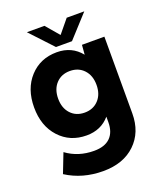

<svg xmlns="http://www.w3.org/2000/svg" viewBox="-164 -784 949 1128"><g transform="rotate(-20 310.0 -220.0)"><path d="M285.2 240.2Q155.3 240.2 55.2 175.8L102.1 55.2Q176.3 109.9 274.9 109.9Q341.8 109.9 376 76.2Q410.2 42.5 410.2 -20V-54.2Q355.5 9.8 265.1 9.8Q161.6 9.8 95.7 -62Q29.8 -133.8 29.8 -250Q29.8 -366.2 95.7 -438Q161.6 -509.8 265.1 -509.8Q358.9 -509.8 415 -439.9L419.9 -500H560.1V-20Q560.1 97.7 485.6 168.9Q411.1 240.2 285.2 240.2ZM213.1 -155.8Q246.1 -120.1 299.8 -120.1Q353.5 -120.1 386.7 -155.8Q419.9 -191.4 419.9 -250Q419.9 -308.6 386.7 -344.2Q353.5 -379.9 299.8 -379.9Q246.1 -379.9 213.1 -344.2Q180.2 -308.6 180.2 -250Q180.2 -191.4 213.1 -155.8ZM372.1 -540H272L141.1 -680.2H251L321.8 -597.2L390.1 -680.2H500Z"/></g></svg>

Font: Gully
Style: Bold
Weight: 700
Designer: jaikishan Patel
Foundry: MagicType
Version: Version 1.000;Glyphs 3.2 (3242)